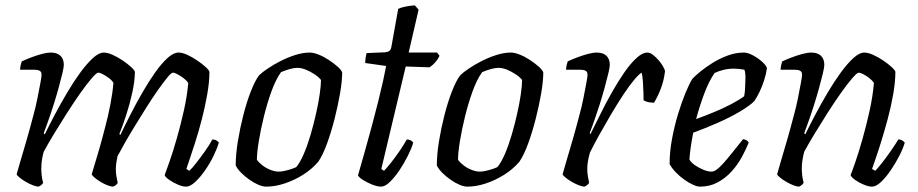

<svg xmlns="http://www.w3.org/2000/svg" viewBox="-20 -696 3424 716"><path d="M124 0Q116 0 103 -5Q90 -10 77 -17.5Q64 -25 54 -33Q44 -41 42 -46Q46 -61 55.5 -93Q65 -125 78 -169.5Q91 -214 104 -264Q113 -296 119.5 -329Q126 -362 130.5 -386Q135 -410 135 -417Q135 -428 128 -432Q121 -436 108 -436H55Q55 -444 57 -452.5Q59 -461 61 -467Q78 -475 98 -482.5Q118 -490 137 -495Q156 -500 169 -500Q193 -500 205.5 -488Q218 -476 218 -454Q218 -445 212.5 -422Q207 -399 198.5 -368Q190 -337 179.5 -304Q169 -271 159 -243Q149 -215 143 -199L147 -195Q164 -230 185.5 -270.5Q207 -311 231 -351.5Q255 -392 279.5 -425.5Q304 -459 326.5 -479.5Q349 -500 367 -500Q381 -500 400 -491.5Q419 -483 437.5 -470.5Q456 -458 469 -446Q482 -434 483 -428Q483 -395 473.5 -351.5Q464 -308 450.5 -266.5Q437 -225 425 -196L429 -193Q445 -227 466 -268Q487 -309 510.5 -350Q534 -391 558 -425Q582 -459 604.5 -479.5Q627 -500 646 -500Q660 -500 678.5 -491.5Q697 -483 715.5 -470.5Q734 -458 747 -446Q760 -434 761 -428Q761 -391 753 -345Q745 -299 733 -252.5Q721 -206 708 -165.5Q695 -125 686 -98.5Q677 -72 675 -66L686 -59Q696 -68 712 -88.5Q728 -109 745 -133Q762 -157 772 -176Q781 -176 787.5 -172Q794 -168 796 -164Q790 -143 776.5 -115Q763 -87 744.5 -60.5Q726 -34 707.5 -17Q689 0 674 0Q661 0 643.5 -7.5Q626 -15 611.5 -25Q597 -35 594 -43Q599 -56 612 -93Q625 -130 639.5 -180.5Q654 -231 666 -285Q678 -339 682 -387Q675 -397 664 -405Q653 -413 642 -419Q631 -425 625 -425Q619 -425 604.5 -407.5Q590 -390 569.5 -361Q549 -332 527 -297Q505 -262 483.5 -227Q462 -192 445 -162Q428 -132 418 -113Q416 -102 414 -90Q412 -78 412 -66Q412 -52 414 -39.5Q416 -27 419 -14Q418 -11 413.5 -7Q409 -3 402 0Q394 0 381 -5Q368 -10 355.5 -17.5Q343 -25 333.5 -33Q324 -41 322 -46Q325 -57 332.5 -81Q340 -105 350.5 -141.5Q361 -178 373 -225Q383 -262 391.5 -306Q400 -350 403 -387Q397 -397 386 -405Q375 -413 364 -419Q353 -425 346 -425Q340 -425 321.5 -403.5Q303 -382 279 -348Q255 -314 229.5 -274Q204 -234 181 -196Q158 -158 143 -130Q139 -117 136.5 -100.5Q134 -84 134 -66Q134 -55 135.5 -41.5Q137 -28 141 -14Q139 -11 135.5 -7.5Q132 -4 124 0Z M973 0Q960 0 943.5 -7Q927 -14 910 -26Q893 -38 879.5 -51.5Q866 -65 859 -79Q859 -120 867 -169Q875 -218 887.5 -267Q900 -316 915.5 -355.5Q931 -395 946 -415Q957 -426 978.5 -440.5Q1000 -455 1026.5 -468.5Q1053 -482 1081.5 -491Q1110 -500 1135 -500Q1149 -500 1168 -492.5Q1187 -485 1206 -472.5Q1225 -460 1239 -447.5Q1253 -435 1256 -426Q1256 -393 1248 -347Q1240 -301 1227.5 -252Q1215 -203 1199.5 -160.5Q1184 -118 1167 -93Q1143 -65 1110.5 -44.5Q1078 -24 1042 -12Q1006 0 973 0ZM1020 -56Q1028 -56 1040 -58.5Q1052 -61 1064.5 -65Q1077 -69 1085 -73Q1099 -90 1112.5 -121Q1126 -152 1137.5 -191Q1149 -230 1158 -269.5Q1167 -309 1172 -343Q1177 -377 1177 -398Q1168 -409 1153 -419Q1138 -429 1121 -436Q1104 -443 1089 -443Q1076 -443 1060.5 -438.5Q1045 -434 1028 -427Q1008 -399 992 -354.5Q976 -310 964 -261Q952 -212 945 -169Q938 -126 938 -100Q947 -88 960.5 -78Q974 -68 990 -62Q1006 -56 1020 -56Z M1401 0Q1388 0 1368.5 -7.5Q1349 -15 1333.5 -25Q1318 -35 1315 -42Q1328 -87 1341.5 -135Q1355 -183 1367.5 -229.5Q1380 -276 1390.5 -318Q1401 -360 1408.5 -394Q1416 -428 1420 -450L1342 -461Q1342 -473 1344 -483.5Q1346 -494 1347 -498L1416 -501Q1427 -502 1432.5 -506.5Q1438 -511 1440 -524L1465 -663Q1475 -668 1492.5 -671.5Q1510 -675 1527 -676L1541 -660L1504 -500H1610L1619 -488Q1614 -476 1603.5 -464Q1593 -452 1582 -445L1493 -448L1402 -66L1412 -59Q1421 -68 1437 -88Q1453 -108 1469.5 -132Q1486 -156 1497 -176Q1506 -176 1512.5 -172Q1519 -168 1521 -164Q1515 -143 1501 -115Q1487 -87 1469.5 -61Q1452 -35 1434 -17.5Q1416 0 1401 0Z M1723 0Q1710 0 1693.5 -7Q1677 -14 1660 -26Q1643 -38 1629.5 -51.5Q1616 -65 1609 -79Q1609 -120 1617 -169Q1625 -218 1637.5 -267Q1650 -316 1665.5 -355.5Q1681 -395 1696 -415Q1707 -426 1728.5 -440.5Q1750 -455 1776.5 -468.5Q1803 -482 1831.5 -491Q1860 -500 1885 -500Q1899 -500 1918 -492.5Q1937 -485 1956 -472.5Q1975 -460 1989 -447.5Q2003 -435 2006 -426Q2006 -393 1998 -347Q1990 -301 1977.5 -252Q1965 -203 1949.5 -160.5Q1934 -118 1917 -93Q1893 -65 1860.5 -44.5Q1828 -24 1792 -12Q1756 0 1723 0ZM1770 -56Q1778 -56 1790 -58.5Q1802 -61 1814.5 -65Q1827 -69 1835 -73Q1849 -90 1862.5 -121Q1876 -152 1887.5 -191Q1899 -230 1908 -269.5Q1917 -309 1922 -343Q1927 -377 1927 -398Q1918 -409 1903 -419Q1888 -429 1871 -436Q1854 -443 1839 -443Q1826 -443 1810.5 -438.5Q1795 -434 1778 -427Q1758 -399 1742 -354.5Q1726 -310 1714 -261Q1702 -212 1695 -169Q1688 -126 1688 -100Q1697 -88 1710.5 -78Q1724 -68 1740 -62Q1756 -56 1770 -56Z M2160 0Q2152 0 2139 -5Q2126 -10 2113 -17.5Q2100 -25 2090 -33Q2080 -41 2078 -46Q2082 -61 2091.5 -93Q2101 -125 2114 -169.5Q2127 -214 2140 -264Q2149 -296 2155.5 -329Q2162 -362 2166.5 -386Q2171 -410 2171 -417Q2171 -428 2164 -432Q2157 -436 2144 -436H2091Q2091 -444 2093 -452.5Q2095 -461 2097 -467Q2114 -475 2134 -482.5Q2154 -490 2173 -495Q2192 -500 2205 -500Q2229 -500 2241.5 -488Q2254 -476 2254 -454Q2254 -445 2248.5 -422Q2243 -399 2234.5 -368Q2226 -337 2215.5 -304Q2205 -271 2195 -243Q2185 -215 2179 -199L2182 -196Q2199 -230 2219.5 -271.5Q2240 -313 2263 -353.5Q2286 -394 2309 -427Q2332 -460 2354 -480Q2376 -500 2394 -500Q2404 -500 2415 -491.5Q2426 -483 2436 -471.5Q2446 -460 2452.5 -448.5Q2459 -437 2460 -431Q2456 -396 2444.5 -366Q2433 -336 2419 -313Q2407 -313 2396.5 -315.5Q2386 -318 2380 -322Q2380 -331 2379.5 -350.5Q2379 -370 2377.5 -391.5Q2376 -413 2373 -425Q2364 -421 2345.5 -399Q2327 -377 2304.5 -343Q2282 -309 2259 -270Q2236 -231 2215 -193.5Q2194 -156 2180 -127Q2176 -113 2173 -97.5Q2170 -82 2170 -66Q2170 -53 2172 -40Q2174 -27 2177 -14Q2175 -11 2171.5 -7.5Q2168 -4 2160 0Z M2590 0Q2580 0 2564.5 -7Q2549 -14 2532 -26Q2515 -38 2500.5 -53Q2486 -68 2477 -84Q2477 -129 2486 -177.5Q2495 -226 2508.5 -270.5Q2522 -315 2536.5 -350Q2551 -385 2562 -402Q2571 -412 2591 -428.5Q2611 -445 2637.5 -461.5Q2664 -478 2694 -489Q2724 -500 2754 -500Q2769 -500 2789 -489Q2809 -478 2824 -464Q2839 -450 2840 -441Q2837 -420 2829.5 -396.5Q2822 -373 2812 -352.5Q2802 -332 2793 -319Q2775 -301 2738.5 -279.5Q2702 -258 2656.5 -238Q2611 -218 2565 -201Q2559 -170 2555.5 -144.5Q2552 -119 2551 -101Q2557 -90 2571.5 -80Q2586 -70 2603 -63Q2620 -56 2633 -56Q2642 -56 2652.5 -63.5Q2663 -71 2677 -86.5Q2691 -102 2709 -124.5Q2727 -147 2751 -177Q2759 -176 2764.5 -172.5Q2770 -169 2772 -164Q2762 -139 2746.5 -110.5Q2731 -82 2708.5 -57Q2686 -32 2656.5 -16Q2627 0 2590 0ZM2576 -252Q2609 -264 2643 -278Q2677 -292 2706.5 -307.5Q2736 -323 2755 -337Q2757 -347 2758 -358Q2759 -369 2759 -378Q2760 -394 2760 -409.5Q2760 -425 2756 -436Q2746 -438 2736 -439Q2726 -440 2717 -440Q2696 -440 2678 -435.5Q2660 -431 2645 -424Q2624 -394 2606.5 -347.5Q2589 -301 2576 -252Z M2960 0Q2952 0 2939 -5Q2926 -10 2913 -17.5Q2900 -25 2890 -33Q2880 -41 2878 -46Q2882 -61 2891.5 -93Q2901 -125 2914 -169.5Q2927 -214 2940 -264Q2949 -296 2955.5 -329Q2962 -362 2966.5 -386Q2971 -410 2971 -417Q2971 -428 2964 -432Q2957 -436 2944 -436H2891Q2891 -444 2893 -452.5Q2895 -461 2897 -467Q2914 -475 2934 -482.5Q2954 -490 2973 -495Q2992 -500 3005 -500Q3029 -500 3041.5 -488Q3054 -476 3054 -454Q3054 -445 3048.5 -422Q3043 -399 3034.5 -368Q3026 -337 3015.5 -304Q3005 -271 2995 -243Q2985 -215 2979 -199L2983 -195Q3000 -230 3021.5 -270.5Q3043 -311 3067 -351.5Q3091 -392 3115.5 -425.5Q3140 -459 3162.5 -479.5Q3185 -500 3203 -500Q3217 -500 3236 -491.5Q3255 -483 3273.5 -470.5Q3292 -458 3305 -446Q3318 -434 3319 -428Q3319 -391 3311 -345Q3303 -299 3290.5 -252.5Q3278 -206 3265.5 -166Q3253 -126 3243.5 -99Q3234 -72 3232 -66L3244 -59Q3253 -68 3269.5 -89Q3286 -110 3303 -134.5Q3320 -159 3330 -176Q3339 -176 3345.5 -171.5Q3352 -167 3354 -164Q3348 -143 3334 -115.5Q3320 -88 3302 -61.5Q3284 -35 3265.5 -17.5Q3247 0 3232 0Q3219 0 3201 -7.5Q3183 -15 3169 -25Q3155 -35 3152 -43Q3157 -55 3169.5 -91Q3182 -127 3196.5 -178Q3211 -229 3223 -283.5Q3235 -338 3239 -387Q3232 -397 3221 -405.5Q3210 -414 3199 -419.5Q3188 -425 3182 -425Q3176 -425 3157.5 -403.5Q3139 -382 3115 -348Q3091 -314 3065.5 -274Q3040 -234 3017 -196Q2994 -158 2979 -130Q2975 -115 2972.5 -99Q2970 -83 2970 -68Q2970 -55 2971.5 -42Q2973 -29 2977 -14Q2975 -11 2971.5 -7.5Q2968 -4 2960 0Z"/></svg>

Font: Texturina Medium 12pt Light
Style: Italic
Weight: 300
Italic angle: -11°
Version: Version 1.002